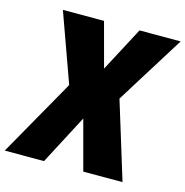

<svg xmlns="http://www.w3.org/2000/svg" viewBox="-147 -886 958 992"><g transform="rotate(15 332.0 -390.0)"><path d="M596 0H386L315 -265L176 0H-34L200 -413L68 -780H288L352 -542L478 -780H698L469 -413Z"/></g></svg>

Font: Tanohe Sans ExtraBold
Style: Italic
Weight: 800
Designer: Village Type and Design LLC & Cristiano Sobral
Foundry: Cooper Hewitt Smithsonian Design Museum
Version: Version 1.00;September 29, 2021;FontCreator 13.0.0.2655 64-b